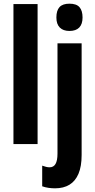

<svg xmlns="http://www.w3.org/2000/svg" viewBox="-20 -782 517 1042"><path d="M184 0H53V-760H184ZM279 240Q261 240 243.5 237.5Q226 235 209 229V117Q220 121 230 123.5Q240 126 249 126Q271 126 281.5 107.5Q292 89 292 52V-547H423V59Q423 121 406 161Q389 201 357 220.5Q325 240 279 240ZM286 -687Q286 -725 303 -743.5Q320 -762 357 -762Q395 -762 411.5 -743Q428 -724 428 -687Q428 -651 410 -632.5Q392 -614 357 -614Q323 -614 304.5 -632.5Q286 -651 286 -687Z"/></svg>

Font: Noto Sans Display ExtraCondensed
Style: Bold
Weight: 700
Width: 2
Designer: Monotype Design Team
Foundry: Monotype Imaging Inc.
Version: Version 2.003